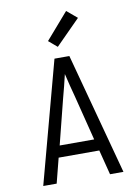

<svg xmlns="http://www.w3.org/2000/svg" viewBox="-98 -978 747 1042"><g transform="rotate(-10 275.0 -457.0)"><path d="M54 0 234 -670H316L496 0H422L387 -137H163L128 0ZM370 -201 308 -447Q299 -479 291 -512Q283 -545 275 -578Q267 -545 259 -512Q251 -479 242 -447L180 -201ZM263 -730 216 -770 341 -914 398 -866Z"/></g></svg>

Font: Lode Term
Style: Regular
Weight: 400
Monospace: yes
Designer: Belleve Invis
Foundry: Belleve Invis
Version: Version 29.2.0